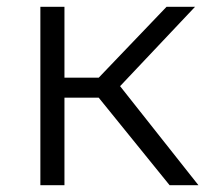

<svg xmlns="http://www.w3.org/2000/svg" viewBox="-20 -546 612 566"><path d="M480 0 271 -258H170V0H99V-526H170V-317H271L471 -526H555L334 -292L565 0Z"/></svg>

Font: mBank
Style: Regular
Weight: 400
Designer: Julieta Ulanovsky
Foundry: Julieta Ulanovsky
Version: Version 7.200;PS 007.200;hotconv 1.0.88;makeotf.lib2.5.64775